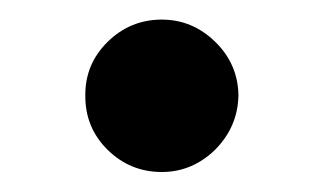

<svg xmlns="http://www.w3.org/2000/svg" viewBox="-20 -416 330 196"><path d="M145.2 -240.4Q112.9 -240.4 89.8 -263.1Q66.8 -285.9 67.1 -318.5Q66.8 -350.5 89.8 -373.2Q112.9 -396 145.2 -396Q176.5 -396 199.8 -373.2Q223 -350.5 223.4 -318.5Q223 -296.9 212.2 -279.1Q201.3 -261.4 183.8 -250.9Q166.2 -240.4 145.2 -240.4Z"/></svg>

Font: InterMG SemiBold
Style: Regular
Weight: 600
Designer: Rasmus Andersson
Foundry: rsms
Version: Version 3.019;December 26, 2023;FontCreator 15.0.0.2955 64-b